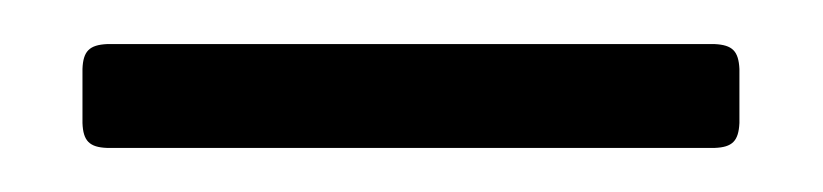

<svg xmlns="http://www.w3.org/2000/svg" viewBox="-20 -609 377 88"><path d="M29.1 -541.2H307.5C315.7 -541.5 318.5 -544.4 318.9 -552.6V-577.4C318.5 -585.6 315.7 -588.4 307.5 -588.8H29.1C21 -588.4 18.1 -585.6 17.8 -577.4V-552.6C18.1 -544.4 21 -541.5 29.1 -541.2Z"/></svg>

Font: Margiela Serif Semibold
Style: Regular
Weight: 600
Designer: Andreas Faust, Stefan Endress
Version: Version 1.002;FEAKit 1.0